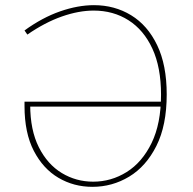

<svg xmlns="http://www.w3.org/2000/svg" viewBox="-20 -718 748 744"><path d="M338 6Q266 6 206.5 -29Q147 -64 111 -133.5Q75 -203 75 -307Q75 -312 75 -316Q75 -320 75 -324H617V-305H87L97 -312Q97 -214 130.5 -147.5Q164 -81 219.5 -47.5Q275 -14 341 -14Q411 -14 471 -51.5Q531 -89 567.5 -164Q604 -239 604 -351Q604 -457 570.5 -529.5Q537 -602 478 -639.5Q419 -677 343 -677Q285 -677 219.5 -654Q154 -631 86 -584L75 -600Q144 -650 213 -674Q282 -698 344 -698Q424 -698 488 -659Q552 -620 589 -543Q626 -466 626 -352Q626 -232 586 -152.5Q546 -73 480.5 -33.5Q415 6 338 6Z"/></svg>

Font: Bitter Thin Thin
Style: Regular
Weight: 250
Version: Version 2.002